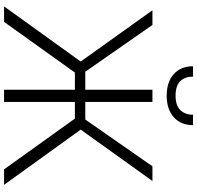

<svg xmlns="http://www.w3.org/2000/svg" viewBox="-32 -912 945 920"><g transform="rotate(90 440.0 -452.5)"><path d="M548.8 -339.4H468.8V0H410.6V-339.4H328.1L85.4 0H11.2L275.4 -367.2L29.8 -710.9H100.1L324.2 -389.2H410.6V-710.9H468.8V-389.2H553.2L777.3 -710.9H847.7L601.6 -367.2L866.2 0H792ZM580.1 -905.3Q580.1 -847.7 542.5 -813.5Q504.9 -779.3 439 -779.3Q372.6 -779.3 335.2 -813.5Q297.9 -847.7 297.9 -905.3H347.7Q347.7 -867.2 369.1 -844.5Q390.6 -821.8 439 -821.8Q485.8 -821.8 508.1 -844.7Q530.3 -867.7 530.3 -905.3Z"/></g></svg>

Font: Roboto Web
Style: Light
Weight: 300
Designer: Google
Version: Version 1.200310; 2013